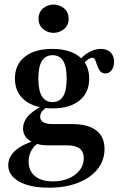

<svg xmlns="http://www.w3.org/2000/svg" viewBox="-20 -647 544 859"><path d="M198.4 192.7Q112.9 192.7 64.9 164.9Q16.9 137.1 16.9 92.7Q16.9 56.5 46.4 28.6Q75.8 0.8 132.3 -16.9L151.6 -6.5Q131.5 5.6 119.8 27.4Q108.1 49.2 108.1 75.8Q108.1 117.7 136.7 141.1Q165.3 164.5 216.9 164.5Q257.3 164.5 288.3 150.8Q319.4 137.1 337.1 113.7Q354.8 90.3 354.8 60.5Q354.8 32.3 336.3 17.7Q317.7 3.2 280.6 3.2H196Q144.4 3.2 113.7 -17.3Q83.1 -37.9 83.1 -72.6Q83.1 -100 102.4 -123.8Q121.8 -147.6 162.9 -170.2L187.9 -166.1Q173.4 -156.5 166.5 -146.4Q159.7 -136.3 159.7 -124.2Q159.7 -108.9 173.8 -100.4Q187.9 -91.9 214.5 -91.9H303.2Q374.2 -91.9 410.9 -63.3Q447.6 -34.7 447.6 20.2Q447.6 71 416.1 110.1Q384.7 149.2 328.6 171Q272.6 192.7 198.4 192.7ZM214.5 -162.1Q136.3 -162.1 91.5 -197.6Q46.8 -233.1 46.8 -295.2Q46.8 -358.1 91.1 -393.1Q135.5 -428.2 213.7 -428.2Q291.9 -428.2 335.5 -393.1Q379 -358.1 379 -295.2Q379 -232.3 335.5 -197.2Q291.9 -162.1 214.5 -162.1ZM214.5 -190.3Q246.8 -190.3 262.5 -216.1Q278.2 -241.9 278.2 -295.2Q278.2 -349.2 262.5 -374.6Q246.8 -400 215.3 -400Q183.9 -400 167.7 -374.6Q151.6 -349.2 151.6 -295.2Q151.6 -241.9 167.7 -216.1Q183.9 -190.3 214.5 -190.3ZM451.6 -318.5Q435.5 -318.5 427.4 -329.4Q419.4 -340.3 414.9 -354Q410.5 -367.7 406 -378.2Q401.6 -388.7 391.9 -388.7Q386.3 -388.7 377.4 -383.5Q368.5 -378.2 358.9 -368.1Q349.2 -358.1 341.9 -343.5L328.2 -366.1Q345.2 -393.5 373.4 -410.9Q401.6 -428.2 431.5 -428.2Q458.9 -428.2 474.6 -412.9Q490.3 -397.6 490.3 -370.2Q490.3 -347.6 479.4 -333.1Q468.5 -318.5 451.6 -318.5ZM219.4 -500Q193.5 -500 173 -516.9Q152.4 -533.9 152.4 -562.9Q152.4 -592.7 173 -609.7Q193.5 -626.6 219.4 -626.6Q246 -626.6 266.5 -609.7Q287.1 -592.7 287.1 -563.7Q287.1 -533.9 266.5 -516.9Q246 -500 219.4 -500Z"/></svg>

Font: Playfair
Style: Bold
Weight: 700
Designer: Claus Eggers Sørensen
Foundry: Claus Eggers Sørensen
Version: Version 2.001;gftools[0.9.30]